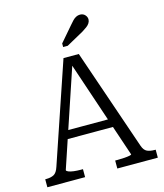

<svg xmlns="http://www.w3.org/2000/svg" viewBox="-134 -1040 975 1140"><g transform="rotate(-15 353.5 -470.0)"><path d="M197 -296H491L500 -245H186ZM334 -687 348 -672 146 -70Q146 -64 158 -59Q170 -54 190 -51.5Q210 -49 233 -49H246V0H14V-49H19Q49 -49 67.5 -59Q86 -69 97 -103L305 -716H399L612 -95Q622 -66 640.5 -57.5Q659 -49 687 -49H693V0H444V-49H457Q481 -49 501 -50.5Q521 -52 533 -54.5Q545 -57 545 -60ZM400 -895 320 -802V-780H348L453 -838Q469 -848 481.5 -857Q494 -866 501 -877Q508 -888 508 -900Q508 -915 496.5 -927.5Q485 -940 466 -940Q453 -940 441.5 -934Q430 -928 420.5 -918Q411 -908 400 -895Z"/></g></svg>

Font: Roboto Serif 20pt Light
Style: Regular
Weight: 300
Version: Version 1.008